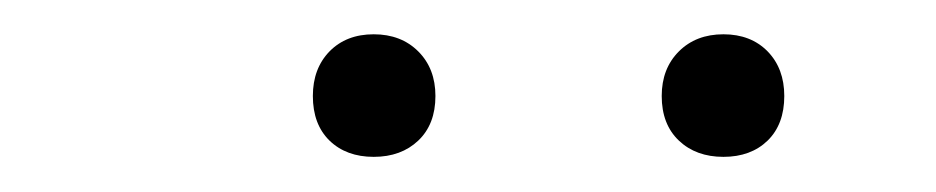

<svg xmlns="http://www.w3.org/2000/svg" viewBox="-20 -767 546 112"><path d="M402 -675.5Q386 -675.5 376 -685Q366 -694.5 366 -711Q366 -727 376 -737Q386 -747 402 -747Q418 -747 427.8 -737Q437.5 -727 437.5 -711Q437.5 -694.5 427.8 -685Q418 -675.5 402 -675.5ZM198 -675.5Q182 -675.5 172.2 -685Q162.5 -694.5 162.5 -711Q162.5 -727 172.2 -737Q182 -747 198 -747Q214 -747 224 -737Q234 -727 234 -711Q234 -694.5 224 -685Q214 -675.5 198 -675.5Z"/></svg>

Font: Encode Sans XLt
Style: Regular
Weight: 200
Designer: Multiple Designers
Foundry: Impallari Type
Version: Version 3.002; ttfautohint (v1.8.3) -l 8 -r 50 -G 200 -x 14 